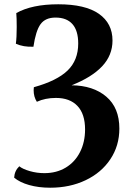

<svg xmlns="http://www.w3.org/2000/svg" viewBox="-20 -705 618 896"><path d="M537 -105Q537 -25 495 38Q453 101 379.5 136Q306 171 214 171Q160 171 116 158.5Q72 146 46 124Q48 92 70 71Q86 84 119 93.5Q152 103 187 103Q244 103 287 77Q330 51 353.5 4.5Q377 -42 377 -101Q377 -173 341.5 -210.5Q306 -248 241 -248Q191 -248 152 -230Q137 -253 137 -284Q137 -293 138 -298Q246 -328 295.5 -376Q345 -424 345 -502Q345 -562 318 -592.5Q291 -623 239 -623Q192 -623 169.5 -592.5Q147 -562 136 -487Q89 -485 54 -501Q58 -530 58 -579Q58 -622 56 -644Q129 -685 252 -685Q378 -685 441.5 -640.5Q505 -596 505 -516Q505 -447 456.5 -395.5Q408 -344 314 -307Q415 -306 476 -254Q537 -202 537 -105Z"/></svg>

Font: Vollkorn SC
Style: Bold
Weight: 700
Designer: Friedrich Althausen
Foundry: Friedrich Althausen
Version: Version 4.015